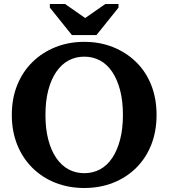

<svg xmlns="http://www.w3.org/2000/svg" viewBox="-20 -929 842 959"><path d="M339 -754H462L572 -891V-909H506L374 -817H437L305 -909H229V-891ZM401 10Q323 10 257 -16Q191 -42 142 -90.5Q93 -139 66 -206Q39 -273 39 -355Q39 -437 66 -504Q93 -571 142 -619Q191 -667 257 -693.5Q323 -720 401 -720Q479 -720 545 -693.5Q611 -667 660 -619Q709 -571 735.5 -504Q762 -437 762 -355Q762 -273 735.5 -206Q709 -139 660 -90.5Q611 -42 545 -16Q479 10 401 10ZM401 -64Q444 -64 479.5 -83Q515 -102 540.5 -140Q566 -178 580 -232Q594 -286 594 -355Q594 -424 580 -478Q566 -532 540.5 -570Q515 -608 479.5 -627Q444 -646 401 -646Q358 -646 322.5 -627Q287 -608 261 -570Q235 -532 221 -478Q207 -424 207 -355Q207 -286 221 -232Q235 -178 261 -140Q287 -102 322.5 -83Q358 -64 401 -64Z"/></svg>

Font: Roboto Serif 28pt SemiBold
Style: Regular
Weight: 600
Designer: Greg Gazdowicz
Foundry: Commercial Type
Version: Version 1.008